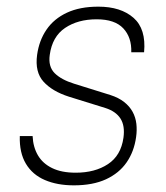

<svg xmlns="http://www.w3.org/2000/svg" viewBox="-20 -547 498 577"><path d="M202 10Q152 10 114.8 -6Q77.5 -22 57.8 -55Q38 -88 39.5 -138H78Q79.5 -105 94 -80.2Q108.5 -55.5 136.8 -41.8Q165 -28 207.5 -28Q265.5 -28 304.5 -53.8Q343.5 -79.5 351 -133Q356 -169 342 -190.8Q328 -212.5 296.5 -222.5L187 -256.5Q137 -272.5 110.8 -301.5Q84.5 -330.5 91.5 -382Q97.5 -425.5 119.8 -458Q142 -490.5 181 -508.8Q220 -527 275.5 -527Q343 -527 381.2 -493.5Q419.5 -460 413 -390H374.5Q376 -434.5 350.5 -461.8Q325 -489 270.5 -489Q214 -489 175.5 -463Q137 -437 129.5 -382Q124.5 -347 144.2 -327.2Q164 -307.5 202.5 -295.5L311.5 -261.5Q336.5 -253.5 353 -240.5Q369.5 -227.5 378.5 -211Q387.5 -194.5 389.8 -175Q392 -155.5 389 -135Q383 -91.5 360.5 -59Q338 -26.5 298.5 -8.2Q259 10 202 10Z"/></svg>

Font: Public Sans Thin
Style: Italic
Weight: 100
Italic angle: -8°
Designer: The Public Sans project authors (U.S. Web Design System). Libre Franklin designed by Pablo Impallari and Rodrigo Fuenzal
Version: Version 2.000